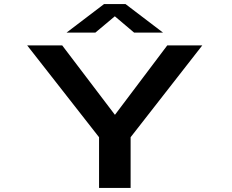

<svg xmlns="http://www.w3.org/2000/svg" viewBox="-20 -923 1140 943"><path d="M466.5 0V-249L113.5 -700H285.5L544.5 -359L801.5 -700H973.5L621.5 -249V0ZM307 -763 491 -903H596.5L780.5 -763H638.5L544 -843L448.5 -763Z"/></svg>

Font: Trispace Expanded SemiBold
Style: Regular
Weight: 600
Width: 7
Designer: Tyler Finck
Foundry: Etcetera Type Company
Version: Version 1.210; ttfautohint (v1.8.3)